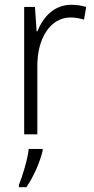

<svg xmlns="http://www.w3.org/2000/svg" viewBox="-20 -561 393 802"><path d="M278 -541C206 -541 160 -490 136 -430H133L126 -532H81V0H136V-287C136 -401 190 -488 275 -488C295 -488 314 -484 331 -479L340 -532C321 -538 299 -541 278 -541ZM158 69V61H100C96 103 73 178 59 211V221H90C121 177 147 115 158 69Z"/></svg>

Font: Noto Sans Devanagari SemiCondensed Light
Style: Regular
Weight: 300
Width: 4
Designer: Jelle Bosma - Monotype Design Team
Foundry: Monotype Imaging Inc.
Version: Version 2.004